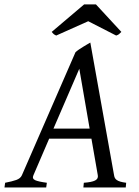

<svg xmlns="http://www.w3.org/2000/svg" viewBox="-37 -832 617 852"><path d="M200.2 -261.2H360.8L314.9 -526.9ZM521 0H333L335 -21Q369.6 -23.4 384.8 -31Q399.9 -38.6 397 -54.2L368.7 -216.8H181.2L111.3 -54.2Q104.5 -39.1 118.9 -32.5Q133.3 -25.9 170.9 -21L168 0H-17.1L-14.2 -21Q16.6 -26.9 35.2 -33.4Q53.7 -40 60.1 -54.2L297.9 -600.1Q304.2 -606 313 -612.1Q321.8 -618.2 331.1 -623.8Q340.3 -629.4 348.9 -634.5Q357.4 -639.6 363.8 -643.1L469.2 -54.2Q470.2 -47.4 472.9 -42.2Q475.6 -37.1 481.4 -33Q487.3 -28.8 497.3 -25.9Q507.3 -22.9 522.9 -21ZM501.5 -690.4Q494.6 -683.6 491 -680.4Q487.3 -677.2 478.5 -674.3L354.5 -737.8L212.4 -674.3Q208.5 -676.3 206.1 -677.5Q203.6 -678.7 201.7 -680.4Q199.7 -682.1 197.5 -684.6Q195.3 -687 192.4 -690.4L336.4 -812.5H388.7Z"/></svg>

Font: Akkhara
Style: Italic
Weight: 400
Italic angle: -7°
Designer: J. Victor Gaultney
Version: Version 1.00 June 13, 2006, initial release